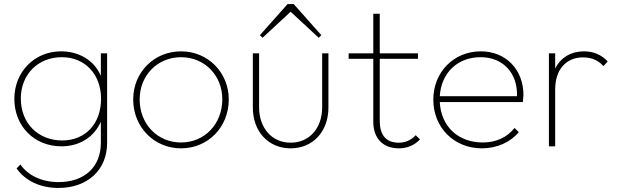

<svg xmlns="http://www.w3.org/2000/svg" viewBox="-20 -724 3058 950"><path d="M269 206C413 206 510 117 510 -17V-460H479V-349C446 -425 372 -470 282 -470C150 -470 51 -368 51 -235C51 -99 150 0 284 0C374 0 446 -46 479 -122V-17C479 102 398 177 270 177C184 177 117 142 81 90L62 109C106 172 181 206 269 206ZM83 -236C83 -355 167 -441 286 -441C401 -441 480 -356 480 -235C480 -111 402 -29 288 -29C168 -29 83 -115 83 -236Z M876 10C1008 10 1112 -94 1112 -232C1112 -366 1008 -470 876 -470C742 -470 639 -366 639 -232C639 -96 742 10 876 10ZM671 -232C671 -351 759 -441 876 -441C992 -441 1080 -351 1080 -233C1080 -110 992 -19 876 -19C759 -19 671 -110 671 -232Z M1418 10C1528 10 1605 -73 1605 -192V-460H1574V-193C1574 -90 1511 -18 1418 -18C1325 -18 1262 -91 1262 -193V-460H1231V-192C1231 -72 1309 10 1418 10ZM1266 -550 1279 -537 1418 -666 1557 -537 1570 -550 1433 -704H1403Z M1954 10C1996 10 2031 -6 2058 -34L2037 -55C2012 -29 1985 -18 1953 -18C1889 -18 1859 -57 1859 -126V-433H2048V-460H1859V-656H1827V-460H1705V-433H1827V-122C1827 -37 1877 10 1954 10Z M2365 10C2439 10 2506 -21 2547 -70L2526 -91C2488 -43 2433 -19 2369 -19C2246 -19 2162 -99 2156 -219H2567C2569 -236 2570 -248 2570 -253C2570 -381 2482 -470 2359 -470C2224 -470 2124 -366 2124 -231C2124 -93 2226 10 2365 10ZM2156 -248C2163 -363 2243 -441 2358 -441C2470 -441 2542 -361 2538 -248Z M2696 0H2727V-281C2727 -382 2783 -440 2864 -440C2906 -440 2938 -427 2966 -397L2987 -420C2954 -455 2914 -470 2869 -470C2807 -470 2754 -440 2727 -385V-460H2696Z"/></svg>

Font: MV Cash Thin
Style: Regular
Weight: 100
Designer: Rodrigo Fuenzalida
Foundry: fragTYPE
Version: Version 1.100;Glyphs 3.1.2 (3151)